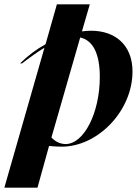

<svg xmlns="http://www.w3.org/2000/svg" viewBox="-87 -661 644 881"><path d="M174 -641 122 -458C80 -435 40 -405 5 -370H14C49 -397 84 -422 117 -442L-67 200H85L138 9C163 11 183 12 196 12C362 12 521 -152 521 -333C521 -454 442 -520 331 -520C317 -520 304 -519 289 -517L325 -641ZM149 -30 281 -489C339 -476 371 -416 371 -308C371 -143 298 0 214 0C190 0 167 -11 149 -30Z"/></svg>

Font: Nyght Serif Bold Italic
Style: Regular
Weight: 700
Italic angle: -16°
Designer: Maksym Kobuzan
Version: Version 0.410;Glyphs 3.1.2 (3151)